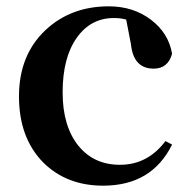

<svg xmlns="http://www.w3.org/2000/svg" viewBox="-20 -571 602 607"><path d="M379 -509Q363 -514 340 -514Q267 -514 223 -452Q178 -389 178 -279Q178 -172 228 -110Q277 -50 359 -50Q447 -50 503 -125L524 -114Q460 16 306 16Q190 16 116 -58Q40 -136 40 -266Q40 -397 124 -476Q204 -551 324 -551Q402 -551 458 -508Q513 -466 524 -401Q511 -354 466 -354Q402 -354 394 -431Z"/></svg>

Font: `n[OS CN
Style: <[WOS[P|ûg*[NI>           
Weight: 700
Designer: Ryoko NISHIZUKA ¬âXZm¬º[P (kana & ideographs); Frank Grie√ühammer (Latin, Greek & Cyrillic); Wenlong ZHANG _ e¬á¬ü¬ô (b
Foundry: Adobe Systems Incorporated
Version: Version 1.00 April 7, 2017, initial release